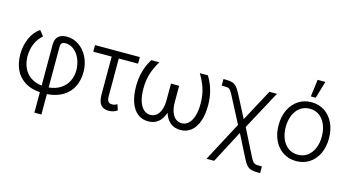

<svg xmlns="http://www.w3.org/2000/svg" viewBox="-96 -1139 3158 1730"><g transform="rotate(15 1482.5 -274.0)"><path d="M403.3 -538.1Q463.4 -538.1 515.4 -502.9Q567.4 -467.8 598.1 -405.8Q628.9 -343.8 628.9 -267.6Q628.9 -193.4 600.1 -133.3Q571.3 -73.2 511.2 -35.4Q451.2 2.4 361.3 8.8V199.2H295.9V8.8Q209 2.4 150.9 -35.9Q92.8 -74.2 64.9 -136Q37.1 -197.8 37.1 -275.4Q37.1 -358.9 67.6 -427.2Q98.1 -495.6 153.3 -534.2L193.4 -484.4Q150.9 -447.3 127.9 -395Q105 -342.8 104.5 -276.4Q104.5 -218.8 125.7 -170.7Q147 -122.6 190.2 -91.3Q233.4 -60.1 295.9 -53.2V-434.6Q295.9 -486.8 323.2 -512.5Q350.6 -538.1 403.3 -538.1ZM562.5 -267.6Q561.5 -325.7 540.8 -373.8Q520 -421.9 484.1 -449.7Q448.2 -477.5 403.3 -477.5Q382.3 -477.5 371.8 -466.1Q361.3 -454.6 361.3 -434.6V-53.2Q426.8 -59.6 472.2 -89.8Q517.6 -120.1 540 -166.5Q562.5 -212.9 562.5 -267.6Z M1084 -468.8H904.3V-116.2Q904.3 -89.4 911.1 -75.7Q918 -62 928.5 -57.9Q939 -53.7 954.1 -53.7Q965.8 -53.7 977.5 -57.9Q989.3 -62 999 -68.4L1016.6 -14.6Q996.6 -1 977.1 4.4Q957.5 9.8 935.5 9.8Q886.7 9.8 862.3 -20.5Q837.9 -50.8 837.9 -116.2V-468.8H666V-530.3H1084Z M1188.5 -264.6Q1188.5 -198.7 1203.1 -150.9Q1217.8 -103 1245.1 -77.4Q1272.5 -51.8 1309.6 -51.8Q1342.3 -51.8 1366.5 -71.8Q1390.6 -91.8 1403.8 -129.6Q1417 -167.5 1417 -220.7V-372.1H1493.2V-220.7Q1493.2 -168 1506.6 -129.9Q1520 -91.8 1544.2 -71.8Q1568.4 -51.8 1600.6 -51.8Q1637.2 -51.8 1664.6 -77.4Q1691.9 -103 1706.8 -151.1Q1721.7 -199.2 1721.7 -264.6Q1721.7 -334.5 1704.6 -395.5Q1687.5 -456.5 1643.6 -530.3H1718.8Q1791 -413.6 1791 -269.5Q1791 -182.6 1768.8 -119.9Q1746.6 -57.1 1704.8 -23.7Q1663.1 9.8 1605.5 9.8Q1549.8 9.8 1511.7 -21Q1473.6 -51.8 1455.1 -110.4Q1436.5 -51.8 1398.4 -21Q1360.4 9.8 1304.7 9.8Q1247.1 9.8 1205.3 -23.7Q1163.6 -57.1 1141.4 -119.9Q1119.1 -182.6 1119.1 -269.5Q1119.1 -416 1191.4 -530.3H1265.6Q1222.2 -456.5 1205.3 -395.5Q1188.5 -334.5 1188.5 -264.6Z M2096.7 -168.9 1970.7 -411.1Q1954.6 -441.9 1945.1 -453.9Q1935.5 -465.8 1923.3 -469.2Q1911.1 -472.7 1883.8 -472.7H1863.3V-534.2H1883.8Q1923.3 -534.2 1946.3 -526.9Q1969.2 -519.5 1986.8 -500Q2004.4 -480.5 2025.4 -439.5L2132.8 -232.4L2293 -530.3H2363.3L2168.5 -168.9L2293.9 80.1Q2308.1 107.4 2318.1 118.7Q2328.1 129.9 2341.1 133.3Q2354 136.7 2380.9 136.7H2401.4V199.2H2380.9Q2340.8 199.2 2317.4 192.1Q2293.9 185.1 2276.4 166Q2258.8 147 2239.3 108.4L2131.8 -103.5L1972.7 199.2H1901.4Z M2450.2 -262.7Q2450.2 -343.3 2480 -405.8Q2509.8 -468.3 2563.5 -503.2Q2617.2 -538.1 2685.5 -538.1Q2753.9 -538.1 2807.4 -503.2Q2860.8 -468.3 2890.4 -405.8Q2919.9 -343.3 2919.9 -262.7Q2919.9 -182.6 2890.4 -120.4Q2860.8 -58.1 2807.4 -23.7Q2753.9 10.7 2685.5 10.7Q2616.7 10.7 2563.2 -23.7Q2509.8 -58.1 2480 -120.4Q2450.2 -182.6 2450.2 -262.7ZM2853.5 -262.7Q2853.5 -321.8 2833.7 -370.8Q2814 -419.9 2775.9 -448.7Q2737.8 -477.5 2685.5 -477.5Q2632.8 -477.5 2594.5 -448.7Q2556.2 -419.9 2536.4 -370.8Q2516.6 -321.8 2516.6 -262.7Q2516.6 -203.6 2536.4 -154.8Q2556.2 -106 2594.5 -77.4Q2632.8 -48.8 2685.5 -48.8Q2737.8 -48.8 2775.9 -77.4Q2814 -106 2833.7 -154.8Q2853.5 -203.6 2853.5 -262.7ZM2684.6 -747.1H2756.8L2710 -586.9H2664.1Z"/></g></svg>

Font: Pretendard Light
Style: Regular
Weight: 300
Designer: Base glyphs from Inter by Rasmus Andersson; Hangeul glyphs from Noto Sans CJK(Source Han Sans) by Jang Soo-young and Kan
Foundry: Kil Hyung-jin
Version: Version 1.309